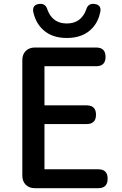

<svg xmlns="http://www.w3.org/2000/svg" viewBox="-20 -986 640 1006"><path d="M162 0Q133 0 115 -18Q97 -36 97 -65V-672Q97 -701 115 -719Q133 -737 162 -737H484Q533 -737 533 -688Q533 -639 484 -639H213V-434H434Q483 -434 483 -385Q483 -336 434 -336H213V-99H495Q544 -99 544 -50Q544 0 495 0H320ZM330 -787Q254 -787 208 -828Q167 -864 154 -925Q149 -960 183 -965Q219 -971 229 -934Q256 -863 330 -863Q404 -863 431 -934Q441 -971 477 -965Q511 -960 506 -926Q496 -874 465 -840Q417 -787 330 -787Z"/></svg>

Font: GenSenRounded JP M
Style: Regular
Weight: 500
Version: Version 1.501;PS 1;hotconv 16.6.51;makeotf.lib2.5.65220